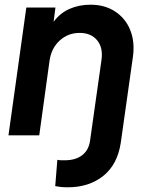

<svg xmlns="http://www.w3.org/2000/svg" viewBox="-20 -576 640 817"><path d="M268 221Q252 221 238 219.5Q224 218 215 216L224 104Q233 106 241.5 106Q250 106 256 106Q301 106 329 85Q357 64 363 24L412 -322Q419 -374 393 -405Q367 -436 319 -436Q270 -436 234.5 -404Q199 -372 191 -319L147 0H16L92 -544H216L208 -483Q235 -520 275.5 -538Q316 -556 365 -556Q426 -556 470 -527Q514 -498 534 -448.5Q554 -399 546 -337L494 31Q480 124 419.5 172.5Q359 221 268 221Z"/></svg>

Font: Plus Jakarta Sans
Style: Bold Italic
Weight: 700
Italic angle: -8°
Designer: Gumpita Rahayu
Foundry: Tokotype
Version: Version 2.071; ttfautohint (v1.8.4.7-5d5b);gftools[0.9.29]